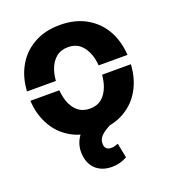

<svg xmlns="http://www.w3.org/2000/svg" viewBox="-137 -655 856 960"><g transform="rotate(-20 290.5 -175.0)"><path d="M290.5 10.3Q208 10.3 147.9 -24.9Q87.9 -59.6 55.2 -123.5Q26.9 -178.2 23.4 -246.6H177.2Q180.2 -213.9 189 -187Q202.1 -149.9 227.5 -128.9Q252.9 -107.9 291.5 -107.9Q329.1 -107.9 354.5 -128.9Q379.4 -149.9 392.6 -187Q401.9 -212.9 404.8 -246.6H558.1Q553.7 -176.8 526.4 -123.5Q494.1 -60.1 433.6 -24.9Q373.5 10.3 290.5 10.3ZM23.4 -296.4Q27.8 -366.7 55.2 -418.9Q87.4 -481.9 147.9 -517.1Q207.5 -552.7 290.5 -552.7Q374 -552.7 433.6 -517.1Q494.1 -481.4 526.4 -418.9Q553.7 -364.7 558.1 -296.4H404.8Q401.9 -330.6 392.6 -356Q379.4 -392.1 354.5 -413.6Q329.1 -434.6 291.5 -434.6Q252.9 -434.6 227.5 -413.6Q202.1 -392.6 189 -356Q179.2 -327.1 177.2 -296.4ZM294.9 203.6Q247.6 203.6 216.1 179.2Q184.6 154.8 176.3 109.9Q167.5 61.5 187.5 20.3Q207.5 -21 252 -41L363.8 0Q327.1 17.6 307.9 35.6Q288.6 53.7 289.1 77.1Q288.6 94.7 297.4 104Q306.2 113.3 323.2 112.8Q335 113.3 344.2 109.9L360.4 104.5L376 182.1Q339.4 203.6 294.9 203.6Z"/></g></svg>

Font: Inter Tight Stencil
Style: Bold
Weight: 700
Designer: Rasmus Andersson
Foundry: rsms
Version: Version 3.004;Glyphs 3.1.2 (3151)